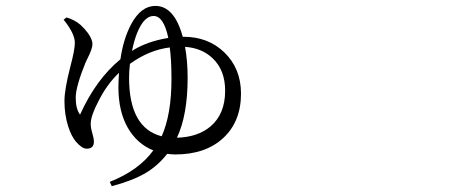

<svg xmlns="http://www.w3.org/2000/svg" viewBox="-20 -560 1540 650"><path d="M358.4 70.3 351.6 55.7Q450.2 16.6 499 -50.8Q443.4 -73.2 412.1 -128.4Q380.9 -183.6 380.9 -264.6Q380.9 -282.2 382.8 -313.5Q341.8 -274.4 313.5 -217.8Q287.1 -168 287.1 -140.6Q287.1 -127 293 -107.4Q297.9 -90.8 297.9 -80.1Q297.9 -56.6 273.4 -56.6Q257.8 -56.6 237.3 -80.1Q221.7 -98.6 210.9 -131.8Q198.2 -171.9 198.2 -217.8Q198.2 -256.8 217.8 -333Q233.4 -391.6 233.4 -415Q233.4 -444.3 200.2 -487.3Q197.3 -491.2 195.3 -493.2L205.1 -501Q232.4 -493.2 252.9 -475.6Q266.6 -462.9 278.3 -447.3Q293 -425.8 293 -411.1Q293 -394.5 275.4 -360.4Q272.5 -355.5 271.5 -351.6L270.5 -350.6Q236.3 -266.6 236.3 -229.5Q236.3 -191.4 251 -171.9Q304.7 -291 387.7 -359.4Q397.5 -428.7 424.8 -479.5Q458 -540 505.9 -540Q570.3 -540 598.6 -435.5H601.6Q684.6 -435.5 739.3 -382.8Q795.9 -328.1 795.9 -243.2Q795.9 -148.4 735.8 -92.8Q675.8 -37.1 573.2 -37.1Q563.5 -37.1 545.9 -39.1Q515.6 0 473.6 25.4Q428.7 51.8 358.4 70.3ZM579.1 -93.8Q649.4 -95.7 692.4 -131.8Q742.2 -173.8 742.2 -252.9Q742.2 -323.2 699.2 -363.3Q663.1 -397.5 606.4 -401.4Q615.2 -354.5 615.2 -295.9Q615.2 -170.9 579.1 -93.8ZM527.3 -98.6Q560.5 -172.9 560.5 -292Q560.5 -357.4 554.7 -399.4Q484.4 -390.6 419.9 -343.8Q417 -320.3 417 -296.9Q417 -127 527.3 -98.6ZM426.8 -387.7Q477.5 -419.9 549.8 -431.6Q534.2 -505.9 500 -505.9Q471.7 -505.9 450.2 -461.9Q436.5 -434.6 426.8 -387.7Z"/></svg>

Font: Bpmf Zihi Box R
Style: R
Weight: 400
Foundry: But Ko
Version: Version 1.320